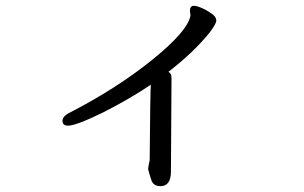

<svg xmlns="http://www.w3.org/2000/svg" viewBox="-20 -575 1040 657"><path d="M528.8 62Q504.9 62 498 41.5Q491.2 21 486.8 3.9Q486.8 -2 492.2 -26.9Q494.1 -265.1 496.1 -285.2Q422.9 -235.8 332 -189.9Q240.2 -145 212.9 -145Q193.8 -145 193.8 -161.1Q193.8 -178.2 221.2 -190.9Q381.8 -273.9 502.4 -371.6Q623 -469.2 631.8 -522L629.9 -538.1Q629.9 -555.2 644 -555.2Q652.8 -555.2 670.4 -547.6Q688 -540 704.1 -528.6Q720.2 -517.1 720.2 -504.9Q720.2 -494.1 698.2 -464.8Q644 -397 556.2 -329.1Q566.9 -324.2 566.9 -308.1L564.9 12.2Q564.9 62 528.8 62Z"/></svg>

Font: LXGW WenKai Screen
Style: Regular
Weight: 400
Designer: LXGW / Fontworks Inc.
Foundry: LXGW / Fontworks Inc.
Version: Version 1.510;January 18,2025